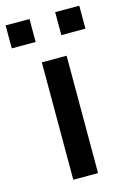

<svg xmlns="http://www.w3.org/2000/svg" viewBox="-152 -776 554 831"><g transform="rotate(-15 125.0 -360.5)"><path d="M-40 -618V-721H67V-618ZM182 -618V-721H290V-618ZM70 0V-526H181V0Z"/></g></svg>

Font: Archivo SemiExpanded Medium
Style: Regular
Weight: 500
Width: 6
Designer: Hector Gatti
Foundry: Omnibus-Type
Version: Version 2.001; ttfautohint (v1.8.3)